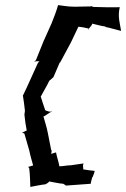

<svg xmlns="http://www.w3.org/2000/svg" viewBox="-20 -651 491 747"><path d="M69 -280C72 -262 75 -239 77 -220L75 -205C77 -185 80 -162 84 -143C83 -144 69 -135 65 -135C68 -135 72 -133 75 -131L94 -65C98 -45 104 -25 109 -7C104 -7 95 -2 90 -2H89C91 -1 93 2 94 5V7C97 30 97 55 98 76H99C116 73 138 68 157 66C161 64 170 59 171 55C186 57 208 63 226 64L234 69C235 69 236 71 236 71H237C268 69 303 66 333 64C334 55 337 47 339 38L340 39C343 30 347 23 348 15L349 14C334 13 319 10 304 8L303 -7C303 -9 304 -13 305 -14L304 -15C289 -13 272 -10 256 -8C241 -8 225 -4 211 -4C208 -23 201 -40 198 -58L187 -55C186 -54 181 -53 179 -52C179 -54 181 -57 180 -59L181 -62C181 -62 180 -65 181 -65C181 -65 180 -68 179 -68L166 -134C162 -156 154 -179 149 -198C160 -201 170 -214 182 -216L181 -217C173 -215 163 -219 156 -222C150 -241 143 -259 138 -277L139 -276C149 -295 162 -316 172 -337L177 -341L188 -351C196 -370 204 -388 212 -407L214 -408L256 -486C265 -506 276 -527 285 -547C299 -546 311 -543 325 -540C325 -538 323 -535 323 -534H324C325 -543 337 -549 339 -559C354 -556 371 -550 389 -548L391 -546C411 -542 433 -535 450 -531L451 -532C447 -558 437 -587 446 -623C414 -622 376 -623 344 -624L340 -625L337 -627H336L332 -626L277 -625C277 -625 275 -625 275 -624C275 -625 273 -625 273 -625H265C246 -625 224 -629 207 -631H206C200 -610 190 -583 181 -561L151 -494L150 -493V-492L121 -420C121 -417 116 -413 114 -412L115 -411C117 -412 122 -413 124 -413C127 -412 132 -412 134 -413C132 -411 128 -407 127 -405L98 -341C89 -321 79 -299 70 -281Z"/></svg>

Font: Charger Mayhem
Style: Obl
Weight: 400
Designer: Jasper
Foundry: Cannot Into Space Fonts
Version: Version 0.98